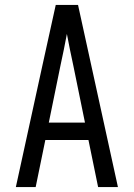

<svg xmlns="http://www.w3.org/2000/svg" viewBox="-20 -755 540 775"><path d="M44 0 151 -490 205 -735H295L456 0H376L337 -190H163L124 0ZM177 -260H323L276 -490Q269 -522 262.5 -554Q256 -586 250 -618Q244 -586 237.5 -554Q231 -522 224 -490Z"/></svg>

Font: Iosevka srxl
Style: Regular
Weight: 400
Monospace: yes
Designer: Belleve Invis
Foundry: Belleve Invis
Version: Version 33.0.1; ttfautohint (v1.8.3)